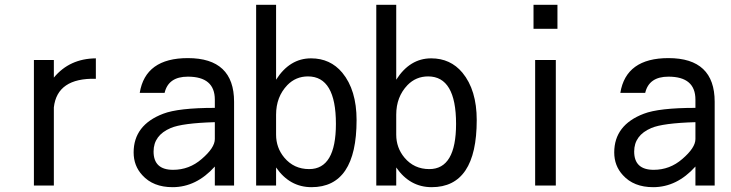

<svg xmlns="http://www.w3.org/2000/svg" viewBox="-20 -776 3040 799"><path d="M121.1 -3.9V-526.4H204.1V-453.1Q269.5 -532.2 378.9 -533.2V-448.2Q217.8 -452.1 204.1 -329.1V-3.9Z M874 -327.1V-361.3Q874 -457 761.7 -457Q680.7 -457 665 -389.6H561.5Q585 -534.2 761.7 -534.2Q954.1 -534.2 954.1 -352.5V-3.9H874V-83Q796.9 2.9 698.2 2.9Q617.2 2.9 572.3 -46.9Q536.1 -85.9 536.1 -141.6Q536.1 -255.9 659.2 -302.7Q722.7 -327.1 874 -327.1ZM874 -267.6Q738.3 -263.7 690.4 -243.2Q619.1 -212.9 619.1 -145.5Q619.1 -69.3 700.2 -69.3Q767.6 -69.3 819.3 -114.3Q874 -161.1 874 -197.3Z M1045.9 -3.9V-755.9H1128.9V-444.3Q1185.5 -533.2 1274.4 -533.2Q1354.5 -533.2 1404.3 -473.6Q1463.9 -401.4 1463.9 -276.4Q1463.9 2.9 1276.4 2.9Q1185.5 2.9 1128.9 -79.1V-3.9ZM1128.9 -298.8V-215.8Q1128.9 -161.1 1163.1 -120.1Q1203.1 -72.3 1266.6 -72.3Q1377.9 -72.3 1377.9 -260.7Q1377.9 -458 1261.7 -458Q1210.9 -458 1175.8 -421.9Q1128.9 -373 1128.9 -298.8Z M1545.9 -3.9V-755.9H1628.9V-444.3Q1685.5 -533.2 1774.4 -533.2Q1854.5 -533.2 1904.3 -473.6Q1963.9 -401.4 1963.9 -276.4Q1963.9 2.9 1776.4 2.9Q1685.5 2.9 1628.9 -79.1V-3.9ZM1628.9 -298.8V-215.8Q1628.9 -161.1 1663.1 -120.1Q1703.1 -72.3 1766.6 -72.3Q1877.9 -72.3 1877.9 -260.7Q1877.9 -458 1761.7 -458Q1710.9 -458 1675.8 -421.9Q1628.9 -373 1628.9 -298.8Z M2207 -3.9V-526.4H2293V-3.9ZM2299.8 -755.9V-656.2H2200.2V-755.9Z M2874 -327.1V-361.3Q2874 -457 2761.7 -457Q2680.7 -457 2665 -389.6H2561.5Q2585 -534.2 2761.7 -534.2Q2954.1 -534.2 2954.1 -352.5V-3.9H2874V-83Q2796.9 2.9 2698.2 2.9Q2617.2 2.9 2572.3 -46.9Q2536.1 -85.9 2536.1 -141.6Q2536.1 -255.9 2659.2 -302.7Q2722.7 -327.1 2874 -327.1ZM2874 -267.6Q2738.3 -263.7 2690.4 -243.2Q2619.1 -212.9 2619.1 -145.5Q2619.1 -69.3 2700.2 -69.3Q2767.6 -69.3 2819.3 -114.3Q2874 -161.1 2874 -197.3Z"/></svg>

Font: MotoyaLCedar
Style: W3 mono
Weight: 400
Version: Version 1.01